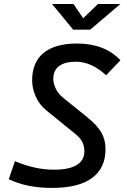

<svg xmlns="http://www.w3.org/2000/svg" viewBox="-20 -918 626 948"><path d="M237.3 9.8Q110.8 9.8 23.4 -33.2L53.7 -122.1Q153.8 -80.1 246.6 -80.1Q320.3 -80.1 358.4 -103Q396.5 -126 396.5 -170.4Q396.5 -197.8 385.7 -218Q375 -238.3 350.6 -257.8L210.9 -371.1Q173.3 -401.9 156 -442.1Q138.7 -482.4 138.7 -521Q138.7 -610.8 195.6 -657Q252.4 -703.1 360.8 -703.1Q496.1 -703.1 574.7 -620.6L503.9 -546.4Q468.3 -579.6 430.7 -596.4Q393.1 -613.3 355 -613.3Q301.3 -613.3 272.2 -592Q243.2 -570.8 243.2 -529.3Q243.2 -507.3 254.9 -481.4Q266.6 -455.6 292.5 -434.6L412.6 -337.9Q459 -300.3 480 -264.4Q501 -228.5 501 -181.6Q501 -87.4 434.1 -38.8Q367.2 9.8 237.3 9.8ZM341.3 -771.5 236.8 -898.4H342.8L394.5 -822.3H384.8L463.9 -898.4H574.7L425.3 -771.5Z"/></svg>

Font: Cascadia Code
Style: Italic
Weight: 400
Italic angle: -10°
Designer: Aaron Bell
Foundry: Saja Typeworks
Version: Version 2407.024